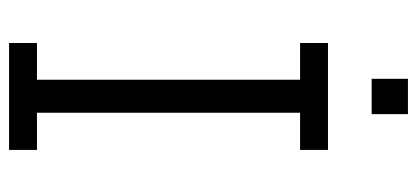

<svg xmlns="http://www.w3.org/2000/svg" viewBox="-262 -636 898 413"><g transform="rotate(90 186.5 -429.0)"><path d="M72 0V-60H151V-626H72V-686H302V-626H222V-60H302V0ZM149 -780V-858H225V-780Z"/></g></svg>

Font: Chivo Medium ExtraLight
Style: Regular
Weight: 250
Version: Version 2.002